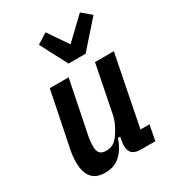

<svg xmlns="http://www.w3.org/2000/svg" viewBox="-192 -896 917 1015"><g transform="rotate(-30 266.5 -388.5)"><path d="M233 -522 170 -211Q162 -174 162 -142Q162 -112 174 -99Q186 -86 212 -86Q238 -86 256 -97Q274 -108 290 -131Q306 -154 318.5 -180Q331 -206 337 -235L394 -522H509L424 -93H479L461 0H374Q338 0 321.5 -15.5Q305 -31 305 -65Q305 -72 306 -79.5Q307 -87 309 -95L312 -114H299Q277 -52 241 -20Q205 12 150 12Q94 12 68 -20.5Q42 -53 42 -114Q42 -135 45 -157.5Q48 -180 52 -197L118 -522ZM269 -585 183 -749 246 -789 329 -668 456 -789 512 -742 373 -585Z"/></g></svg>

Font: IBM Plex Sans Condensed SemiBold
Style: Italic
Weight: 600
Width: 3
Italic angle: -11°
Designer: Mike Abbink, Paul van der Laan, Pieter van Rosmalen
Foundry: Bold Monday
Version: Version 1.3